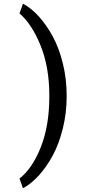

<svg xmlns="http://www.w3.org/2000/svg" viewBox="-20 -738 441 962"><path d="M314 -259.8V-255.4Q314 -171.4 294.7 -93.8Q275.4 -16.1 243.9 41.7Q212.4 99.6 174.6 141.1Q136.7 182.6 97.2 204.1H94.7L77.6 156.7Q142.1 106.4 184.6 -1Q227.1 -108.4 227.1 -254.4V-260.3Q227.1 -400.9 183.6 -509Q140.1 -617.2 77.6 -670.9L94.7 -718.3H97.2Q136.7 -697.3 174.6 -655.5Q212.4 -613.8 243.9 -556.2Q275.4 -498.5 294.7 -420.9Q314 -343.3 314 -259.8Z"/></svg>

Font: Yantramanav
Style: Regular
Weight: 400
Version: Version 1.000;PS 1.0;hotconv 1.0.72;makeotf.lib2.5.5900; ttf